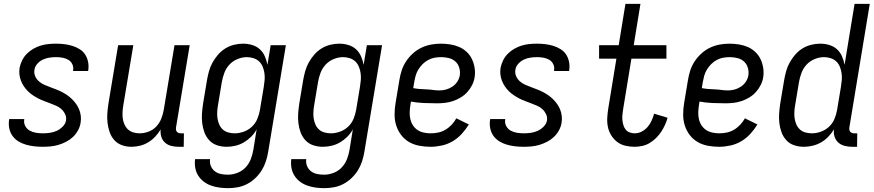

<svg xmlns="http://www.w3.org/2000/svg" viewBox="-20 -755 4541 998"><path d="M202 8Q180 8 158 5.5Q136 3 115 -3Q94 -9 76 -20Q58 -31 45.5 -48Q33 -65 28.5 -86.5Q24 -108 27 -130L28 -136H106V-133Q103 -115 111.5 -99.5Q120 -84 134.5 -76Q149 -68 166.5 -65Q184 -62 203 -62Q220 -62 238.5 -64.5Q257 -67 274 -74.5Q291 -82 305.5 -96.5Q320 -111 323 -128Q326 -146 318.5 -161.5Q311 -177 299 -188Q287 -199 271.5 -205.5Q256 -212 240.5 -218Q225 -224 209 -230Q193 -236 178.5 -243.5Q164 -251 150 -260.5Q136 -270 124.5 -281.5Q113 -293 104 -306.5Q95 -320 89 -335.5Q83 -351 81 -368Q79 -385 82 -403Q86 -423 95.5 -442Q105 -461 120 -476Q135 -491 153.5 -501.5Q172 -512 191.5 -518Q211 -524 231 -526Q251 -528 271 -528Q293 -528 314 -525.5Q335 -523 355 -517Q375 -511 393 -500Q411 -489 422 -472.5Q433 -456 437.5 -435Q442 -414 439 -392L438 -386H360V-389Q363 -406 356 -421Q349 -436 335.5 -444Q322 -452 305.5 -455Q289 -458 271 -458Q255 -458 237.5 -455.5Q220 -453 203.5 -445.5Q187 -438 174 -423.5Q161 -409 159 -392Q156 -374 163 -358.5Q170 -343 182.5 -332Q195 -321 210 -314.5Q225 -308 241 -302Q257 -296 272.5 -290Q288 -284 302.5 -276.5Q317 -269 330.5 -259.5Q344 -250 355.5 -238.5Q367 -227 376.5 -213.5Q386 -200 392 -184.5Q398 -169 400 -152Q402 -135 399 -117Q396 -97 385.5 -77.5Q375 -58 359 -43Q343 -28 323.5 -18Q304 -8 284 -2Q264 4 243 6Q222 8 202 8Z M663 8Q637 8 613.5 -0.5Q590 -9 574 -27Q558 -45 550 -68Q542 -91 539 -116Q536 -141 538 -167Q540 -193 544 -219L594 -520H673L621 -208Q618 -191 617 -174Q616 -157 618 -140.5Q620 -124 626.5 -109Q633 -94 644.5 -83Q656 -72 672 -67Q688 -62 705 -62Q728 -62 751.5 -70.5Q775 -79 792 -97Q809 -115 818 -137.5Q827 -160 831 -183L887 -520H966L895 -93Q894 -86 895 -80Q896 -74 899.5 -70Q903 -66 908.5 -64Q914 -62 921 -62H936L935 8H909Q889 8 870.5 3.5Q852 -1 838 -13.5Q824 -26 818.5 -44Q813 -62 815 -82Q803 -62 786.5 -44.5Q770 -27 750 -15Q730 -3 707.5 2.5Q685 8 663 8Z M1166 223Q1143 223 1120.5 220Q1098 217 1077 209.5Q1056 202 1039 189Q1022 176 1010.5 158Q999 140 995 118Q991 96 994 72H1072Q1069 91 1076 108Q1083 125 1097 135.5Q1111 146 1128.5 149.5Q1146 153 1165 153Q1189 153 1214 143.5Q1239 134 1257 114.5Q1275 95 1284 71Q1293 47 1297 23L1314 -83Q1303 -62 1285.5 -44.5Q1268 -27 1247.5 -15Q1227 -3 1204 2.5Q1181 8 1158 8Q1132 8 1108 0Q1084 -8 1067.5 -26Q1051 -44 1042.5 -67Q1034 -90 1031 -115.5Q1028 -141 1030 -167Q1032 -193 1036 -219L1056 -339Q1060 -362 1066.5 -385.5Q1073 -409 1085 -430.5Q1097 -452 1113.5 -471Q1130 -490 1151 -503Q1172 -516 1196 -522Q1220 -528 1243 -528Q1268 -528 1291 -521Q1314 -514 1330.5 -499Q1347 -484 1356.5 -462.5Q1366 -441 1370 -418L1387 -520H1466L1374 34Q1370 59 1362 83.5Q1354 108 1340.5 130Q1327 152 1307 171Q1287 190 1263.5 202Q1240 214 1215 218.5Q1190 223 1166 223ZM1200 -62Q1223 -62 1247 -70.5Q1271 -79 1289.5 -96.5Q1308 -114 1317.5 -137Q1327 -160 1331 -183L1351 -303Q1354 -321 1355.5 -339Q1357 -357 1354.5 -374.5Q1352 -392 1345.5 -408Q1339 -424 1327 -435.5Q1315 -447 1298 -452.5Q1281 -458 1263 -458Q1239 -458 1214.5 -448Q1190 -438 1172.5 -419Q1155 -400 1146 -376Q1137 -352 1133 -328L1113 -208Q1110 -191 1109 -173.5Q1108 -156 1110.5 -139.5Q1113 -123 1119.5 -108Q1126 -93 1138 -82Q1150 -71 1166.5 -66.5Q1183 -62 1200 -62Z M1666 223Q1643 223 1620.5 220Q1598 217 1577 209.5Q1556 202 1539 189Q1522 176 1510.5 158Q1499 140 1495 118Q1491 96 1494 72H1572Q1569 91 1576 108Q1583 125 1597 135.5Q1611 146 1628.5 149.5Q1646 153 1665 153Q1689 153 1714 143.5Q1739 134 1757 114.5Q1775 95 1784 71Q1793 47 1797 23L1814 -83Q1803 -62 1785.5 -44.5Q1768 -27 1747.5 -15Q1727 -3 1704 2.5Q1681 8 1658 8Q1632 8 1608 0Q1584 -8 1567.5 -26Q1551 -44 1542.5 -67Q1534 -90 1531 -115.5Q1528 -141 1530 -167Q1532 -193 1536 -219L1556 -339Q1560 -362 1566.5 -385.5Q1573 -409 1585 -430.5Q1597 -452 1613.5 -471Q1630 -490 1651 -503Q1672 -516 1696 -522Q1720 -528 1743 -528Q1768 -528 1791 -521Q1814 -514 1830.5 -499Q1847 -484 1856.5 -462.5Q1866 -441 1870 -418L1887 -520H1966L1874 34Q1870 59 1862 83.5Q1854 108 1840.5 130Q1827 152 1807 171Q1787 190 1763.5 202Q1740 214 1715 218.5Q1690 223 1666 223ZM1700 -62Q1723 -62 1747 -70.5Q1771 -79 1789.5 -96.5Q1808 -114 1817.5 -137Q1827 -160 1831 -183L1851 -303Q1854 -321 1855.5 -339Q1857 -357 1854.5 -374.5Q1852 -392 1845.5 -408Q1839 -424 1827 -435.5Q1815 -447 1798 -452.5Q1781 -458 1763 -458Q1739 -458 1714.5 -448Q1690 -438 1672.5 -419Q1655 -400 1646 -376Q1637 -352 1633 -328L1613 -208Q1610 -191 1609 -173.5Q1608 -156 1610.5 -139.5Q1613 -123 1619.5 -108Q1626 -93 1638 -82Q1650 -71 1666.5 -66.5Q1683 -62 1700 -62Z M2218 8Q2188 8 2159 2.5Q2130 -3 2106 -17Q2082 -31 2065 -53.5Q2048 -76 2039.5 -103Q2031 -130 2031 -159.5Q2031 -189 2036 -219L2056 -339Q2060 -364 2068 -389Q2076 -414 2091 -436.5Q2106 -459 2126.5 -477.5Q2147 -496 2171.5 -507.5Q2196 -519 2221.5 -523.5Q2247 -528 2272 -528Q2297 -528 2321.5 -524Q2346 -520 2367.5 -510.5Q2389 -501 2406 -485Q2423 -469 2433 -448Q2443 -427 2447 -402.5Q2451 -378 2447 -353Q2444 -333 2434 -313Q2424 -293 2409 -276.5Q2394 -260 2375 -248.5Q2356 -237 2335.5 -230Q2315 -223 2294 -220.5Q2273 -218 2252 -218Q2218 -218 2183 -219.5Q2148 -221 2116 -227L2113 -208Q2110 -189 2109.5 -171Q2109 -153 2113 -135.5Q2117 -118 2126.5 -103.5Q2136 -89 2150 -79.5Q2164 -70 2182 -66Q2200 -62 2218 -62Q2238 -62 2257.5 -66Q2277 -70 2295 -80.5Q2313 -91 2327.5 -106.5Q2342 -122 2352 -140L2417 -108Q2401 -82 2380 -59Q2359 -36 2332.5 -20.5Q2306 -5 2276 1.5Q2246 8 2218 8ZM2264 -285Q2281 -285 2298 -289.5Q2315 -294 2331 -304.5Q2347 -315 2357 -330.5Q2367 -346 2370 -363Q2373 -384 2367 -403.5Q2361 -423 2347 -435.5Q2333 -448 2313.5 -453Q2294 -458 2273 -458Q2256 -458 2239 -455Q2222 -452 2206 -443.5Q2190 -435 2177 -422Q2164 -409 2154.5 -393.5Q2145 -378 2140.5 -361.5Q2136 -345 2133 -328L2128 -297Q2143 -294 2160.5 -292.5Q2178 -291 2195.5 -290.5Q2213 -290 2229.5 -287.5Q2246 -285 2264 -285Z M2702 8Q2680 8 2658 5.5Q2636 3 2615 -3Q2594 -9 2576 -20Q2558 -31 2545.5 -48Q2533 -65 2528.5 -86.5Q2524 -108 2527 -130L2528 -136H2606V-133Q2603 -115 2611.5 -99.5Q2620 -84 2634.5 -76Q2649 -68 2666.5 -65Q2684 -62 2703 -62Q2720 -62 2738.5 -64.5Q2757 -67 2774 -74.5Q2791 -82 2805.5 -96.5Q2820 -111 2823 -128Q2826 -146 2818.5 -161.5Q2811 -177 2799 -188Q2787 -199 2771.5 -205.5Q2756 -212 2740.5 -218Q2725 -224 2709 -230Q2693 -236 2678.5 -243.5Q2664 -251 2650 -260.5Q2636 -270 2624.5 -281.5Q2613 -293 2604 -306.5Q2595 -320 2589 -335.5Q2583 -351 2581 -368Q2579 -385 2582 -403Q2586 -423 2595.5 -442Q2605 -461 2620 -476Q2635 -491 2653.5 -501.5Q2672 -512 2691.5 -518Q2711 -524 2731 -526Q2751 -528 2771 -528Q2793 -528 2814 -525.5Q2835 -523 2855 -517Q2875 -511 2893 -500Q2911 -489 2922 -472.5Q2933 -456 2937.5 -435Q2942 -414 2939 -392L2938 -386H2860V-389Q2863 -406 2856 -421Q2849 -436 2835.5 -444Q2822 -452 2805.5 -455Q2789 -458 2771 -458Q2755 -458 2737.5 -455.5Q2720 -453 2703.5 -445.5Q2687 -438 2674 -423.5Q2661 -409 2659 -392Q2656 -374 2663 -358.5Q2670 -343 2682.5 -332Q2695 -321 2710 -314.5Q2725 -308 2741 -302Q2757 -296 2772.5 -290Q2788 -284 2802.5 -276.5Q2817 -269 2830.5 -259.5Q2844 -250 2855.5 -238.5Q2867 -227 2876.5 -213.5Q2886 -200 2892 -184.5Q2898 -169 2900 -152Q2902 -135 2899 -117Q2896 -97 2885.5 -77.5Q2875 -58 2859 -43Q2843 -28 2823.5 -18Q2804 -8 2784 -2Q2764 4 2743 6Q2722 8 2702 8Z M3279 8Q3254 8 3230.5 2.5Q3207 -3 3188.5 -17Q3170 -31 3157.5 -51Q3145 -71 3140 -94.5Q3135 -118 3136.5 -143Q3138 -168 3142 -193L3184 -450H3094V-520H3196L3231 -735H3309L3274 -520H3444V-450H3262L3218 -181Q3216 -168 3215 -154.5Q3214 -141 3215.5 -128Q3217 -115 3221 -102.5Q3225 -90 3233 -80.5Q3241 -71 3253.5 -66.5Q3266 -62 3279 -62Q3298 -62 3315.5 -71Q3333 -80 3346 -95Q3359 -110 3367 -128Q3375 -146 3380 -164L3450 -143Q3445 -124 3436.5 -105.5Q3428 -87 3416.5 -69.5Q3405 -52 3389.5 -37Q3374 -22 3356.5 -11.5Q3339 -1 3318.5 3.5Q3298 8 3279 8Z M3718 8Q3688 8 3659 2.5Q3630 -3 3606 -17Q3582 -31 3565 -53.5Q3548 -76 3539.5 -103Q3531 -130 3531 -159.5Q3531 -189 3536 -219L3556 -339Q3560 -364 3568 -389Q3576 -414 3591 -436.5Q3606 -459 3626.5 -477.5Q3647 -496 3671.5 -507.5Q3696 -519 3721.5 -523.5Q3747 -528 3772 -528Q3797 -528 3821.5 -524Q3846 -520 3867.5 -510.5Q3889 -501 3906 -485Q3923 -469 3933 -448Q3943 -427 3947 -402.5Q3951 -378 3947 -353Q3944 -333 3934 -313Q3924 -293 3909 -276.5Q3894 -260 3875 -248.5Q3856 -237 3835.5 -230Q3815 -223 3794 -220.5Q3773 -218 3752 -218Q3718 -218 3683 -219.5Q3648 -221 3616 -227L3613 -208Q3610 -189 3609.5 -171Q3609 -153 3613 -135.5Q3617 -118 3626.5 -103.5Q3636 -89 3650 -79.5Q3664 -70 3682 -66Q3700 -62 3718 -62Q3738 -62 3757.5 -66Q3777 -70 3795 -80.5Q3813 -91 3827.5 -106.5Q3842 -122 3852 -140L3917 -108Q3901 -82 3880 -59Q3859 -36 3832.5 -20.5Q3806 -5 3776 1.5Q3746 8 3718 8ZM3764 -285Q3781 -285 3798 -289.5Q3815 -294 3831 -304.5Q3847 -315 3857 -330.5Q3867 -346 3870 -363Q3873 -384 3867 -403.5Q3861 -423 3847 -435.5Q3833 -448 3813.5 -453Q3794 -458 3773 -458Q3756 -458 3739 -455Q3722 -452 3706 -443.5Q3690 -435 3677 -422Q3664 -409 3654.5 -393.5Q3645 -378 3640.5 -361.5Q3636 -345 3633 -328L3628 -297Q3643 -294 3660.5 -292.5Q3678 -291 3695.5 -290.5Q3713 -290 3729.5 -287.5Q3746 -285 3764 -285Z M4158 8Q4132 8 4108 0Q4084 -8 4067.5 -26Q4051 -44 4042.5 -67Q4034 -90 4031 -115.5Q4028 -141 4030 -167Q4032 -193 4036 -219L4056 -339Q4060 -362 4066.5 -385.5Q4073 -409 4085 -430.5Q4097 -452 4113.5 -471Q4130 -490 4151 -503Q4172 -516 4196 -522Q4220 -528 4243 -528Q4268 -528 4291 -521Q4314 -514 4330.5 -499Q4347 -484 4356.5 -462.5Q4366 -441 4370 -418L4422 -735H4501L4395 -93Q4394 -86 4395 -80Q4396 -74 4399.5 -70Q4403 -66 4408.5 -64Q4414 -62 4421 -62H4436L4435 8H4409Q4389 8 4370 3Q4351 -2 4337.5 -14Q4324 -26 4318 -44.5Q4312 -63 4315 -83Q4303 -63 4286 -45Q4269 -27 4248 -15Q4227 -3 4204 2.5Q4181 8 4158 8ZM4200 -62Q4223 -62 4247 -70.5Q4271 -79 4289.5 -96.5Q4308 -114 4317.5 -137Q4327 -160 4331 -183L4351 -303Q4354 -321 4355.5 -339Q4357 -357 4354.5 -374.5Q4352 -392 4345.5 -408Q4339 -424 4327 -435.5Q4315 -447 4298 -452.5Q4281 -458 4263 -458Q4239 -458 4214.5 -448Q4190 -438 4172.5 -419Q4155 -400 4146 -376Q4137 -352 4133 -328L4113 -208Q4110 -191 4109 -173.5Q4108 -156 4110.5 -139.5Q4113 -123 4119.5 -108Q4126 -93 4138 -82Q4150 -71 4166.5 -66.5Q4183 -62 4200 -62Z"/></svg>

Font: Iosevka Curly
Style: Italic
Weight: 400
Italic angle: -9°
Monospace: yes
Designer: Belleve Invis
Foundry: Belleve Invis
Version: Version 22.1.2; ttfautohint (v1.8.4)